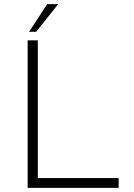

<svg xmlns="http://www.w3.org/2000/svg" viewBox="-20 -904 643 924"><path d="M162 -710V-47H551V0H113V-710ZM154 -751H120L207 -884H260Z"/></svg>

Font: Josefin Sans Light
Style: Regular
Weight: 300
Designer: Santiago Orozco
Foundry: Typemade
Version: Version 2.000